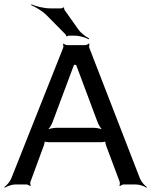

<svg xmlns="http://www.w3.org/2000/svg" viewBox="-26 -859 704 894"><path d="M626 -27 390 -636C388 -641 389 -651 391 -654L388 -657C386 -653 376 -649 371 -649H287C281 -649 273 -653 270 -656L267 -654C269 -651 270 -641 268 -636L26 -27C20 -12 4 5 -6 12L-4 15C6 9 28 0 44 0H97C102 0 112 4 114 8L117 5C115 2 114 -8 116 -13L179 -184C181 -189 183 -201 181 -205L178 -202C180 -199 193 -197 198 -197H448C453 -197 466 -199 468 -202L465 -205C463 -201 465 -189 467 -184L531 -13C533 -8 532 2 530 5L533 8C535 4 545 0 550 0H608C624 0 646 8 656 15L658 12C648 5 632 -12 626 -27ZM409 -264H238C222 -264 198 -259 188 -252L191 -249C200 -256 214 -276 219 -291L317 -553C318 -554 320 -559 319 -560L316 -558C317 -557 322 -557 324 -557C325 -557 330 -557 331 -558L328 -560C327 -559 329 -554 330 -553L428 -291C433 -276 447 -256 456 -249L459 -252C449 -259 425 -264 409 -264ZM338 -723 275 -812C273 -814 272 -821 273 -823L269 -825C268 -823 262 -820 259 -820H208C178 -820 140 -830 120 -839L119 -835C139 -827 173 -807 193 -786L279 -699C281 -697 283 -692 282 -691L286 -689C286 -691 291 -693 293 -693H322C344 -693 373 -684 387 -676L389 -680C375 -687 350 -705 338 -723Z"/></svg>

Font: Gamestation Storm
Style: Regular
Weight: 400
Designer: Jonas Hecksher
Foundry: Jonas Hecksher, Playtypeª, e-types AS
Version: Version 1.003